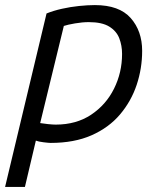

<svg xmlns="http://www.w3.org/2000/svg" viewBox="-35 -550 615 755"><path d="M-15 185 148 -497Q175 -508 208.5 -515.5Q242 -523 276 -526.5Q310 -530 338 -530Q434 -530 479 -479Q524 -428 524 -350Q524 -281 502.5 -216.5Q481 -152 437 -100Q393 -48 325 -18Q257 12 164 12Q157 12 136.5 9.5Q116 7 106 3L63 185ZM184 -60Q265 -60 323.5 -99Q382 -138 413.5 -201.5Q445 -265 445 -338Q445 -371 434 -399.5Q423 -428 394.5 -445.5Q366 -463 314 -463Q289 -463 260 -458Q231 -453 216 -448L123 -66Q134 -64 153.5 -62Q173 -60 184 -60Z"/></svg>

Font: Ubuntu Sans Mono
Style: Italic
Weight: 400
Italic angle: -13.5°
Monospace: yes
Designer: Dalton Maag Ltd
Foundry: Dalton Maag Ltd
Version: Version 1.006